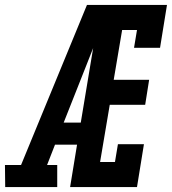

<svg xmlns="http://www.w3.org/2000/svg" viewBox="-65 -755 694 775"><path d="M166 0H-44L-45 -89H20L286 -735H609L581 -562H476L488 -634H428L394 -433H537L521 -332H378L339 -101H399L411 -173H516L488 0H218L246 -171H157L125 -89H166ZM192 -260H261L311 -561Q304 -543 297 -525.5Q290 -508 283 -490Z"/></svg>

Font: Iosevka HT Extended
Style: Bold Italic
Weight: 700
Width: 7
Italic angle: -9°
Monospace: yes
Designer: Belleve Invis
Foundry: Belleve Invis
Version: Version 32.3.0; ttfautohint (v1.8.4)